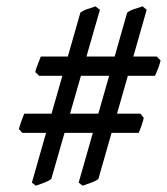

<svg xmlns="http://www.w3.org/2000/svg" viewBox="-20 -651 529 609"><path d="M489.3 -459.5Q487.3 -448.7 481.4 -433.8Q475.6 -418.9 471.7 -410.6H104L91.8 -422.4Q94.2 -433.1 100.1 -447.5Q106 -461.9 109.4 -471.7H477.1ZM292 -83Q283.2 -76.7 269 -71.5Q254.9 -66.4 242.2 -62L229.5 -71.8L383.3 -610.8Q393.6 -618.7 407 -622.6Q420.4 -626.5 432.1 -630.9L445.3 -620.1ZM142.6 -83Q133.8 -76.7 120.1 -71.5Q106.4 -66.4 93.8 -62L81.1 -71.8L234.9 -610.8Q245.1 -618.7 258.5 -622.6Q272 -626.5 282.7 -630.9L296.9 -620.1ZM436 -277.3Q434.1 -268.1 429 -252.9Q423.8 -237.8 419.9 -229.5H50.8L40 -241.7Q42.5 -251.5 47.6 -266.1Q52.7 -280.8 57.1 -290.5H425.3Z"/></svg>

Font: Gentium Book Plus
Style: Regular
Weight: 400
Designer: Victor Gaultney, Annie Olsen, Iska Routamaa, Becca Hirsbrunner
Foundry: SIL International
Version: Version 6.101